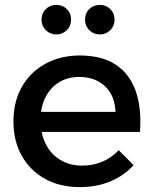

<svg xmlns="http://www.w3.org/2000/svg" viewBox="-20 -762 628 786"><path d="M453 -304Q451 -349 432.5 -380.5Q414 -412 381 -429.5Q348 -447 305 -447Q257 -447 221.5 -425Q186 -403 166 -363.5Q146 -324 146 -271Q146 -214 167.5 -172Q189 -130 227.5 -107Q266 -84 316 -84Q405 -84 466 -147L527 -86Q488 -43 432 -19.5Q376 4 307 4Q225 4 164 -30Q103 -64 69 -124.5Q35 -185 35 -265Q35 -345 69 -405.5Q103 -466 164 -500Q225 -534 304 -535Q398 -535 455 -496.5Q512 -458 536 -388Q560 -318 553 -222H128V-304ZM211 -742Q236 -742 253.5 -725Q271 -708 271 -682Q271 -656 253.5 -638.5Q236 -621 211 -621Q185 -621 167.5 -638.5Q150 -656 150 -682Q150 -708 167.5 -725Q185 -742 211 -742ZM389 -742Q414 -742 431.5 -725Q449 -708 449 -682Q449 -656 431.5 -638.5Q414 -621 389 -621Q363 -621 345.5 -638.5Q328 -656 328 -682Q328 -708 345.5 -725Q363 -742 389 -742Z"/></svg>

Font: Alexandria
Style: Regular
Weight: 400
Designer: Mohamed Gaber
Foundry: Kief Type Foundry
Version: Version 5.100